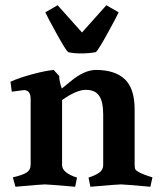

<svg xmlns="http://www.w3.org/2000/svg" viewBox="-20 -704 613 733"><path d="M217 -74Q217 -44 274 -26L267 9Q164 0 151 0Q138 0 39 9L29 -27Q65 -35 81 -45Q97 -55 97 -76V-326Q97 -360 71 -360L25 -354L20 -392Q53 -407 103 -420.5Q153 -434 185 -437L206 -414Q206 -394 216 -366L249 -393Q302 -437 346 -437Q419 -437 456.5 -401.5Q494 -366 494 -286V-76Q494 -63 496.5 -58Q499 -53 508 -48Q527 -37 562 -27L554 9Q455 0 441.5 0Q428 0 325 9L318 -26Q343 -34 359 -45Q374 -56 374 -74V-266Q374 -316 358.5 -338.5Q343 -361 307.5 -361Q272 -361 217 -322ZM346 -505Q319 -500 289.5 -500Q260 -500 240 -505Q230 -514 195.5 -576.5Q161 -639 153 -657L200 -684L293 -580L386 -684L433 -657Q425 -639 390.5 -576.5Q356 -514 346 -505Z"/></svg>

Font: Buenard
Style: Bold
Weight: 700
Foundry: FontFuror
Version: Version 1.002 2011